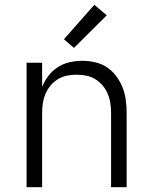

<svg xmlns="http://www.w3.org/2000/svg" viewBox="-20 -782 640 802"><path d="M91 0V-520H156V-419Q166 -444 182.5 -465.5Q199 -487 221.5 -501.5Q244 -516 270.5 -522Q297 -528 323 -528Q350 -528 377 -522Q404 -516 426.5 -501Q449 -486 465.5 -464Q482 -442 492 -416.5Q502 -391 505.5 -364Q509 -337 509 -310V0H444V-310Q444 -330 441 -350.5Q438 -371 430 -390Q422 -409 409 -424.5Q396 -440 378.5 -451Q361 -462 340.5 -466Q320 -470 300 -470Q280 -470 259.5 -466Q239 -462 221.5 -451Q204 -440 191 -424.5Q178 -409 170 -390Q162 -371 159 -350.5Q156 -330 156 -310V0ZM289 -582 247 -618 374 -762 426 -718Z"/></svg>

Font: Iosevka Custom Light Extended
Style: Regular
Weight: 300
Width: 7
Monospace: yes
Designer: Belleve Invis
Foundry: Belleve Invis
Version: Version 11.2.4; ttfautohint (v1.8.4)